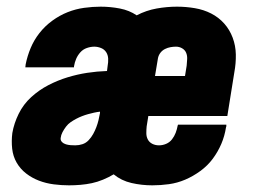

<svg xmlns="http://www.w3.org/2000/svg" viewBox="-20 -548 790 576"><path d="M187 8Q164 8 141 5Q118 2 97 -6Q76 -14 58.5 -27.5Q41 -41 30 -60Q19 -79 16.5 -102Q14 -125 17 -149Q22 -178 36 -206.5Q50 -235 73.5 -256.5Q97 -278 125 -292.5Q153 -307 182.5 -316Q212 -325 241.5 -329.5Q271 -334 301 -335L303 -351Q305 -361 304.5 -372Q304 -383 298.5 -391.5Q293 -400 283 -404Q273 -408 263 -408Q252 -408 240.5 -404Q229 -400 221 -391Q213 -382 208.5 -371.5Q204 -361 202 -349Q202 -349 202 -348Q202 -347 202 -346H56Q56 -348 56.5 -350.5Q57 -353 57 -355Q62 -380 72 -404Q82 -428 98.5 -449Q115 -470 137 -486Q159 -502 183 -511.5Q207 -521 232.5 -524.5Q258 -528 282 -528Q311 -528 339.5 -522.5Q368 -517 390 -502Q419 -517 450 -522.5Q481 -528 511 -528Q538 -528 564.5 -523.5Q591 -519 613.5 -507.5Q636 -496 652.5 -477.5Q669 -459 678 -435Q687 -411 687.5 -384.5Q688 -358 683 -331L662 -200H425L420 -169Q419 -159 419 -148.5Q419 -138 423.5 -129.5Q428 -121 437 -116.5Q446 -112 457 -112Q468 -112 478.5 -116.5Q489 -121 496 -130Q503 -139 507 -149.5Q511 -160 513 -171Q513 -172 513.5 -172.5Q514 -173 514 -174H659Q659 -172 659 -170Q659 -168 658 -166Q654 -140 644 -116.5Q634 -93 618.5 -72Q603 -51 581 -35Q559 -19 535.5 -9Q512 1 487 4.5Q462 8 437 8Q405 8 374.5 1Q344 -6 321 -25Q306 -16 289 -9Q272 -2 255.5 1.5Q239 5 221.5 6.5Q204 8 187 8ZM535 -320 540 -351Q541 -361 541.5 -371Q542 -381 538.5 -389.5Q535 -398 526.5 -403Q518 -408 508 -408Q500 -408 491.5 -406.5Q483 -405 475 -401Q467 -397 461.5 -390Q456 -383 454 -374L445 -320ZM206 -112Q217 -112 227.5 -115.5Q238 -119 246 -127.5Q254 -136 259.5 -146Q265 -156 269 -166.5Q273 -177 275.5 -187.5Q278 -198 280 -209V-213Q271 -212 262 -210Q253 -208 244 -205.5Q235 -203 226 -199.5Q217 -196 208.5 -191.5Q200 -187 192 -181.5Q184 -176 178 -168Q172 -160 167.5 -151.5Q163 -143 162 -134Q161 -127 166 -122Q171 -117 178 -115Q185 -113 192 -112.5Q199 -112 206 -112Z"/></svg>

Font: Iosevka Etoile Heavy Oblique
Style: Regular
Weight: 900
Italic angle: -9°
Designer: Belleve Invis
Foundry: Belleve Invis
Version: Version 15.5.2; ttfautohint (v1.8.4)